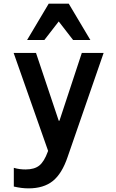

<svg xmlns="http://www.w3.org/2000/svg" viewBox="-20 -831 640 1056"><path d="M56 92V195Q78 200 97.5 202.5Q117 205 137 205Q220 205 270.5 164.5Q321 124 352 32L550 -540H430L307 -167H303L178 -540H55L257 34L260 2L262 -16L264 -32L265 -44L267 -63L243 3Q223 58 196 79.5Q169 101 121 101Q104 101 88.5 99Q73 97 56 92ZM129 -611H224L303 -713L382 -611H477L358 -811H248Z"/></svg>

Font: CommitMonoV143 ExtLt
Style: Regular
Weight: 200
Monospace: yes
Designer: Eigil Nikolajsen
Foundry: Eigil Nikolajsen
Version: Version 1.143